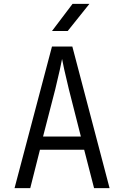

<svg xmlns="http://www.w3.org/2000/svg" viewBox="-20 -970 640 990"><path d="M248 -810H329L441 -950H354ZM55 0H136L186 -198H414L465 0H545L353 -730H248ZM202 -266 265 -510C285 -591 297 -649 300 -666C303 -649 315 -591 335 -510L397 -266Z"/></svg>

Font: JetBrains Mono Light
Style: Regular
Weight: 336
Monospace: yes
Designer: Philipp Nurullin, Konstantin Bulenkov
Foundry: JetBrains
Version: Version 2.305